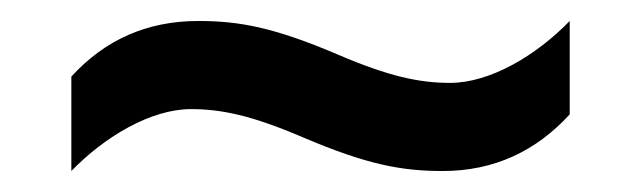

<svg xmlns="http://www.w3.org/2000/svg" viewBox="-20 -444 612 183"><path d="M269 -313C330 -287 363 -281 402 -281C451 -281 491 -300 523 -335V-424C491 -391 447 -365 409 -365C380 -365 351 -371 302 -392C241 -418 208 -424 169 -424C120 -424 80 -406 48 -371V-281C80 -314 124 -340 162 -340C191 -340 220 -334 269 -313Z"/></svg>

Font: Noto Sans Balinese Medium
Style: Regular
Weight: 500
Designer: Aditya Bayu, David Williams
Foundry: David Williams
Version: Version 2.005